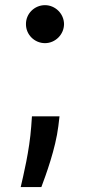

<svg xmlns="http://www.w3.org/2000/svg" viewBox="-20 -555 331 752"><path d="M208.5 -60.7 213.1 -99.4H105.1L102.3 -59.7C95.2 36.6 71 134.2 61.1 177.6H142C159.1 132.1 197.8 27 208.5 -60.7ZM81.7 -460.6C81.3 -419.4 115.1 -386 156.2 -386C196.4 -386 230.5 -419.4 230.8 -460.6C230.5 -501.4 196.4 -534.8 156.2 -534.8C115.1 -534.8 81.3 -501.4 81.7 -460.6Z"/></svg>

Font: Magic Ui Pro Semi Bold
Style: Regular
Weight: 600
Designer: Stefan Endress, Andreas Faust
Version: Version 1.000;FEAKit 1.0